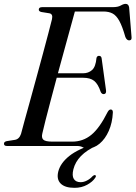

<svg xmlns="http://www.w3.org/2000/svg" viewBox="-20 -736 684 968"><path d="M368.5 0H15Q0 0 0 -11.5Q0 -21.5 14 -24.5L55.5 -31Q77 -34.5 86 -61Q92 -84.5 104.2 -128.8Q116.5 -173 132 -229.2Q147.5 -285.5 164 -346Q180.5 -406.5 196 -463.8Q211.5 -521 223.5 -567Q235.5 -613 242 -639Q248 -665.5 229 -669L188.5 -675.5Q175.5 -678.5 175.5 -687.5Q175.5 -700 193 -700H549Q574.5 -700 588.8 -708.2Q603 -716.5 613.5 -716.5Q628 -716.5 631 -699L643 -552Q646 -533.5 632.5 -532.5Q619.5 -531.5 612 -549.5Q597 -602.5 581.8 -630.2Q566.5 -658 547.5 -668Q528.5 -678 501.5 -678H357.5Q348.5 -645.5 334.8 -595.5Q321 -545.5 304.8 -486.2Q288.5 -427 272 -366.5H398.5Q425.5 -366.5 444 -382.8Q462.5 -399 466.5 -444Q469.5 -454.5 479 -454.5Q491 -454.5 492.5 -441L514.5 -281Q517 -262.5 503.5 -261.5Q493.5 -261 488 -272Q474.5 -312.5 454.8 -328.2Q435 -344 399 -344H266Q250 -284 235.2 -228.2Q220.5 -172.5 209.5 -129.5Q198.5 -86.5 193.5 -63.5Q188 -42 198.2 -32Q208.5 -22 244 -22H344Q398.5 -22 440.2 -56Q482 -90 522.5 -171Q529.5 -184 538 -184Q549.5 -184 549 -168.5Q546.5 -117 528.5 -76.2Q510.5 -35.5 482.2 -11.8Q454 12 422 12Q408 12 396.5 6Q385 0 368.5 0ZM462.5 -13 466 -1Q369 42.5 350 117.5Q342 150 352.2 166.2Q362.5 182.5 386.5 182.5Q402.5 182.5 418.8 174Q435 165.5 446.5 152.5Q454 145.5 459.5 147Q467.5 149.5 460 160.5Q447.5 180 419.5 195.5Q391.5 211 355.5 211Q307 211 285.5 189Q264 167 274 128Q285 86 329.2 50.5Q373.5 15 462.5 -13Z"/></svg>

Font: Fraunces 72pt S000
Style: Italic
Weight: 400
Italic angle: -16°
Version: Version 1.000; ttfautohint (v1.8.3)